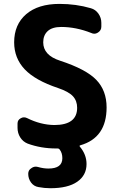

<svg xmlns="http://www.w3.org/2000/svg" viewBox="-20 -784 622 1000"><path d="M242.2 196.3Q210.9 196.3 180.7 190.4Q156.2 186.5 141.6 166.5Q127 146.5 127 121.1Q127 101.6 143.6 91.8Q154.3 84 166 84Q171.9 84 178.7 85.9Q206.1 93.8 232.4 93.8Q304.7 93.8 304.7 40Q304.7 12.7 291 -4.9Q287.1 -10.7 279.3 -10.7H272.5Q193.4 -10.7 124 -36.1Q99.6 -45.9 85.4 -68.4Q71.3 -90.8 71.3 -118.2V-140.6Q71.3 -159.2 87.9 -168Q95.7 -172.9 104.5 -172.9Q113.3 -172.9 121.1 -168.9Q191.4 -133.8 262.7 -132.8Q381.8 -132.8 381.8 -222.7Q381.8 -258.8 359.9 -282.7Q337.9 -306.6 283.2 -325.2Q163.1 -365.2 108.4 -423.3Q53.7 -481.4 53.7 -563.5Q53.7 -656.2 116.2 -710Q178.7 -763.7 290 -763.7Q376 -763.7 453.1 -741.2Q477.5 -734.4 492.7 -712.9Q507.8 -691.4 507.8 -665V-645.5Q507.8 -626 491.2 -615.2Q481.4 -608.4 470.7 -608.4Q462.9 -608.4 455.1 -612.3Q376 -643.6 298.8 -643.6Q252 -643.6 228.5 -622.1Q205.1 -600.6 205.1 -563.5Q205.1 -496.1 293 -467.8Q427.7 -423.8 481.4 -368.2Q535.2 -312.5 535.2 -224.6Q535.2 -66.4 398.4 -27.3Q391.6 -25.4 396.5 -19.5Q430.7 21.5 430.7 70.3Q430.7 128.9 382.3 162.6Q334 196.3 242.2 196.3Z"/></svg>

Font: Gen Jyuu Gothic Bold
Style: Bold
Weight: 700
Designer: [Source Han Sans]
Ryoko NISHIZUKA  (kana & ideographs); Paul D. Hunt (Latin, Greek & Cyrillic); Wenlong ZHANG  (bopomofo
Version: Version 1.002.20150607